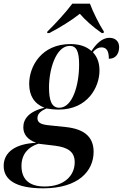

<svg xmlns="http://www.w3.org/2000/svg" viewBox="-83 -786 669 1046"><path d="M175 -614 174 -606H186C244 -636 311 -678 352 -711C380 -678 421 -641 471 -606H481L483 -614C459 -650 422 -724 407 -766H311C276 -719 219 -657 175 -614ZM152 240C344 240 427 146 427 41C427 -44 371 -84 274 -94L188 -103C143 -107 121 -116 121 -142C121 -165 136 -180 170 -195C184 -192 214 -189 237 -189C394 -189 459 -311 459 -402C459 -455 439 -484 423 -502C437 -519 453 -528 469 -528C498 -528 510 -508 510 -466C553 -466 566 -500 566 -530C566 -558 548 -580 513 -580C470 -580 438 -542 415 -508C388 -533 350 -546 301 -546C143 -546 76 -425 76 -329C76 -264 104 -221 159 -199C74 -179 44 -137 44 -93C44 -57 63 -27 114 -8C1 -3 -63 43 -63 118C-63 194 4 240 152 240ZM240 -199C199 -199 184 -237 184 -310C184 -406 221 -536 297 -536C333 -536 348 -507 348 -434C348 -322 312 -199 240 -199ZM160 230C69 230 34 184 34 118C34 53 72 14 126 -3L218 8C286 17 324 40 324 98C324 170 268 230 160 230Z"/></svg>

Font: Noto Serif Display SemiCondensed SemiBold
Style: Italic
Weight: 600
Width: 4
Italic angle: -12°
Designer: Monotype Design Team
Foundry: Monotype Imaging Inc.
Version: Version 2.009